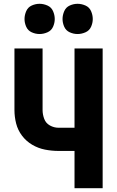

<svg xmlns="http://www.w3.org/2000/svg" viewBox="-20 -990 616 1010"><path d="M372 0H520V-735H372V-318H288Q264 -318 242.5 -330Q221 -342 212.5 -365Q204 -388 204 -411V-735H56V-411Q56 -375 65 -340Q74 -305 96 -276Q118 -247 149.5 -228.5Q181 -210 216.5 -203Q252 -196 288 -196H372ZM388 -811Q409 -811 429.5 -820Q450 -829 459 -849Q468 -869 468 -890Q468 -911 459 -931.5Q450 -952 429.5 -961Q409 -970 388 -970Q367 -970 347 -961Q327 -952 318 -931.5Q309 -911 309 -890Q309 -869 318 -849Q327 -829 347 -820Q367 -811 388 -811ZM188 -811Q209 -811 229.5 -820Q250 -829 259 -849Q268 -869 268 -890Q268 -911 259 -931.5Q250 -952 229.5 -961Q209 -970 188 -970Q167 -970 147 -961Q127 -952 118 -931.5Q109 -911 109 -890Q109 -869 118 -849Q127 -829 147 -820Q167 -811 188 -811Z"/></svg>

Font: Iosevka Sparkle Heavy
Style: Regular
Weight: 900
Designer: Belleve Invis
Foundry: Belleve Invis
Version: Version 4.5.0; ttfautohint (v1.8.3)